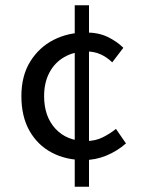

<svg xmlns="http://www.w3.org/2000/svg" viewBox="-20 -674 539 727"><path d="M298 -68Q229 -68 175.5 -96.5Q122 -125 91.5 -179Q61 -233 61 -310Q61 -387 94.5 -441Q128 -495 183 -523Q238 -551 305 -551Q353 -551 388 -534Q423 -517 447 -493L405 -438Q384 -458 360.5 -468.5Q337 -479 309 -479Q260 -479 223.5 -458Q187 -437 167 -399Q147 -361 147 -310Q147 -233 190 -186.5Q233 -140 306 -140Q341 -140 369 -154Q397 -168 419 -186L457 -131Q424 -102 383 -85Q342 -68 298 -68ZM263 33V-654H317V33Z"/></svg>

Font: Assistant Medium
Style: Regular
Weight: 500
Designer: Hebrew By Ben Nathan, Latin by Paul Hunt
Version: Version 3.000